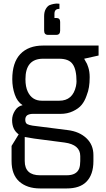

<svg xmlns="http://www.w3.org/2000/svg" viewBox="-20 -789 594 1079"><path d="M258 -760Q271 -765 282 -767Q292 -769 297 -769Q302 -769 314 -768V-739H312Q286 -739 286 -711V-688H296Q318 -688 318 -666V-617Q318 -593 296 -593H250Q228 -593 228 -617V-698Q228 -722 237 -738Q246 -754 258 -760ZM48 -114Q48 -142 64 -167Q79 -192 107 -198Q77 -217 63 -258Q49 -298 49 -344Q49 -437 94 -485Q140 -533 222 -533H534V-477L453 -459Q454 -457 460 -446Q466 -436 469 -430Q472 -423 476 -411Q484 -387 484 -355Q484 -323 480 -300Q477 -278 466 -250Q456 -221 439 -200Q422 -179 390 -164Q359 -149 319 -149H163Q147 -149 134 -142Q122 -134 122 -116Q122 -99 132 -92Q143 -86 163 -83L360 -58Q426 -50 466 -12Q505 25 505 83V116Q505 193 465 233Q428 270 355 270H205Q132 270 88 231Q45 192 45 116V31L85 -34Q48 -60 48 -114ZM119 116Q119 196 205 196H355Q410 196 425 158Q431 141 431 116V88Q431 24 343 12L174 -10L119 -19ZM123 -344Q123 -301 136 -274Q160 -223 215 -223H313Q389 -223 407 -305Q410 -321 410 -331Q410 -399 388 -429Q367 -459 312 -459H222Q123 -459 123 -344Z"/></svg>

Font: Mina
Style: Regular
Weight: 400
Version: Version 1.000